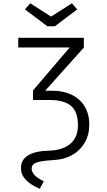

<svg xmlns="http://www.w3.org/2000/svg" viewBox="-20 -935 655 1170"><path d="M450.3 -877.9 314.4 -774.9H268.7L131.8 -877.9L164.6 -914.9L290.8 -833.8L418.5 -914.9ZM289.7 -382.1Q363.6 -383.1 416.4 -357.7Q469.2 -332.3 496.7 -285.4Q524.1 -238.5 524.1 -175.9Q524.1 -114.4 496.7 -66.4Q469.2 -18.5 420.8 9.2Q372.3 36.9 310.8 40Q255.9 43.1 226.4 49Q196.9 54.9 184.9 65.1Q172.8 75.4 172.8 93.3Q172.8 113.3 191.5 132.8Q210.3 152.3 246.7 169.7L222.1 215.4Q165.1 190.8 136.4 159.7Q107.7 128.7 107.7 88.7Q107.7 38.5 151.5 11.5Q195.4 -15.4 281 -16.9Q364.1 -20.5 409.5 -59.5Q454.9 -98.5 454.9 -171.8Q454.9 -254.4 412.6 -290Q370.3 -325.6 283.6 -325.6H181V-383.6L404.6 -645.6H91.3V-704.6H490.8V-645.1L255.4 -382.1Z"/></svg>

Font: Fira Code Fixed Light
Style: Regular
Weight: 300
Monospace: yes
Designer: Carrois Corporate, Edenspiekermann AG, Nikita Prokopov
Foundry: Carrois Corporate, Edenspiekermann AG, Nikita Prokopov
Version: Version 5.002